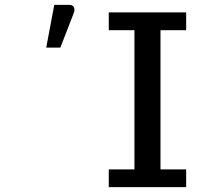

<svg xmlns="http://www.w3.org/2000/svg" viewBox="-20 -769 812 789"><path d="M745 0H427V-73H532.5V-645H427V-718H745V-645H639.5V-73H745ZM228 -573.5H170L203 -749H263.5Q285 -749 286 -729.5Q286 -723 283 -715Z"/></svg>

Font: Verano Sans Medium
Style: Regular
Weight: 500
Designer: Lukasz Dziedzic with Adam Twardoch and Botio Nikoltchev
Foundry: tyPoland Lukasz Dziedzic
Version: Version 3.001;December 28, 2019;FontCreator 12.0.0.2547 64-b